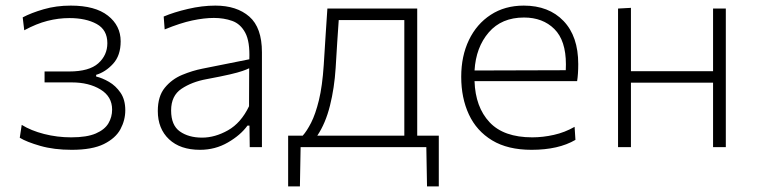

<svg xmlns="http://www.w3.org/2000/svg" viewBox="-20 -525 2700 685"><path d="M236 9.5Q172.5 9.5 123.8 -4.5Q75 -18.5 50.5 -33.5L57.5 -79.5Q90.5 -59 137.2 -47Q184 -35 234 -35Q290 -35 321.8 -48.8Q353.5 -62.5 366.8 -85Q380 -107.5 380 -134Q380 -180.5 338.5 -205.8Q297 -231 236 -231H139V-270H226.5Q298 -270 330.5 -299Q363 -328 363 -371Q363 -418.5 324.8 -439.5Q286.5 -460.5 227.5 -460.5Q188.5 -460.5 149.2 -450.5Q110 -440.5 66.5 -417L61 -463Q91 -479 135.8 -492Q180.5 -505 232.5 -505Q319.5 -505 365 -469.2Q410.5 -433.5 410.5 -377.5Q410.5 -327 383.5 -297.5Q356.5 -268 323 -258V-252Q344.5 -247 368.8 -233Q393 -219 410 -194.2Q427 -169.5 427 -131.5Q427 -96.5 409.8 -64.2Q392.5 -32 350.8 -11.2Q309 9.5 236 9.5Z M693.5 9.5Q623 9.5 583 -28.2Q543 -66 543 -129Q543 -181.5 568 -212Q593 -242.5 629.8 -257.8Q666.5 -273 702 -280L869.5 -313.5Q872 -376.5 855 -408.2Q838 -440 808.2 -450.5Q778.5 -461 743 -461Q708.5 -461 666 -452Q623.5 -443 567.5 -420L564 -466Q600.5 -481.5 650.8 -493.2Q701 -505 748.5 -505Q824.5 -505 869.5 -465.8Q914.5 -426.5 914.5 -338.5V0H871L870 -77H863Q838.5 -43 793.2 -16.8Q748 9.5 693.5 9.5ZM701 -34Q747 -34 793.5 -60.2Q840 -86.5 868.5 -146L869 -281.5Q860 -277 845 -271.8Q830 -266.5 800 -259.5Q770 -252.5 716.5 -242.5Q664.5 -233 627.5 -208.2Q590.5 -183.5 590.5 -131Q590.5 -78 621.8 -56Q653 -34 701 -34Z M1008 140V-41H1060Q1074.5 -57 1090 -87.2Q1105.5 -117.5 1117.8 -167.5Q1130 -217.5 1135 -293Q1139 -358 1142 -404Q1145 -450 1148 -494.5H1468.5V-41H1545.5V140H1503.5L1501 0H1052.5L1050 140ZM1177.5 -282.5Q1173 -211 1157.2 -148Q1141.5 -85 1112 -41H1422.5V-453.5H1188.5Q1186 -415 1183.2 -375.2Q1180.5 -335.5 1177.5 -282.5Z M1876.5 9.5Q1791.5 9.5 1735.8 -24.2Q1680 -58 1652.8 -116.8Q1625.5 -175.5 1625.5 -251Q1625.5 -325 1653 -382.2Q1680.5 -439.5 1730.8 -472.2Q1781 -505 1848.5 -505Q1938 -505 1990.5 -450.2Q2043 -395.5 2043 -296.5Q2043 -261 2039 -235.5H1673Q1676 -143 1726.5 -89Q1777 -35 1879 -35Q1917 -35 1956 -43.8Q1995 -52.5 2030 -72.5L2033 -26Q1972.5 9.5 1876.5 9.5ZM1849.5 -462.5Q1769.5 -462.5 1723.8 -409.5Q1678 -356.5 1673 -273.5L1998.5 -274.5Q1999 -283.5 1999 -295.5Q1999 -380.5 1957.8 -421.5Q1916.5 -462.5 1849.5 -462.5Z M2185 0V-494.5L2231 -497V-271H2524V-494.5H2569.5V0H2524V-230H2231V0Z"/></svg>

Font: Commissioner ExtraLight
Style: Regular
Weight: 200
Designer: Kostas Bartsokas
Foundry: Kostas Bartsokas
Version: Version 1.000; ttfautohint (v1.8.3)